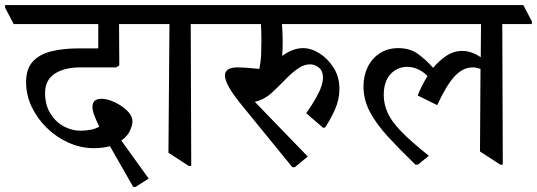

<svg xmlns="http://www.w3.org/2000/svg" viewBox="-48 -640 2120 758"><path d="M487 98H478L386 -63Q358 -55 323 -55Q271 -55 223 -76.5Q175 -98 137 -135Q99 -172 77 -218.5Q55 -265 55 -316Q55 -368 81.5 -397Q108 -426 155 -437.5Q202 -449 265 -449H340V-545H6L-28 -610V-620H521L555 -555V-545H422Q422 -503 422.5 -458.5Q423 -414 423 -382L411 -374H270Q206 -374 168 -349Q130 -324 130 -273Q130 -226 150.5 -192.5Q171 -159 203 -141.5Q235 -124 270 -124Q288 -124 308.5 -127.5Q329 -131 344 -140Q332 -164 324.5 -184Q317 -204 317 -218Q317 -235 326.5 -242.5Q336 -250 352 -250Q375 -250 403.5 -237Q432 -224 453.5 -203.5Q475 -183 475 -159Q475 -148 466 -126Q457 -104 431 -85L539 65Z M822 -545H705L707 15H697L617 -37L621 -545H533L499 -610V-620H788L822 -555Z M1366 -545H1065Q1067 -520 1067.5 -500Q1068 -480 1068 -471Q1068 -459 1067.5 -446Q1067 -433 1066 -419Q1084 -433 1105.5 -441.5Q1127 -450 1148 -450Q1181 -450 1214 -429Q1247 -408 1269.5 -372Q1292 -336 1292 -289Q1292 -246 1273.5 -205.5Q1255 -165 1235 -136H1227L1161 -193Q1184 -225 1205.5 -264.5Q1227 -304 1227 -334Q1227 -360 1211 -373Q1195 -386 1176 -386Q1154 -386 1132.5 -372Q1111 -358 1090 -337.5Q1069 -317 1049 -296.5Q1029 -276 1011 -262Q999 -254 986 -247.5Q973 -241 958 -238L1167 -22L1116 20H1106L908 -223Q871 -268 855.5 -296.5Q840 -325 840 -342Q840 -374 891 -374Q903 -374 926 -372.5Q949 -371 976 -368Q982 -399 983 -427Q984 -455 984 -477Q984 -480 984 -482Q984 -500 983.5 -516Q983 -532 982 -545H800L766 -610V-620H1332L1366 -555Z M1602 10H1592Q1530 -50 1484 -100Q1438 -150 1412.5 -198Q1387 -246 1387 -299Q1387 -341 1403.5 -375Q1420 -409 1451 -429.5Q1482 -450 1525 -450Q1571 -450 1603.5 -426Q1636 -402 1662 -372Q1685 -400 1714 -419.5Q1743 -439 1777 -439Q1813 -439 1850 -414L1851 -545H1344L1310 -610V-620H2018L2052 -555V-545H1935L1937 10H1927L1847 -42L1849 -368Q1842 -370 1834.5 -372Q1827 -374 1819 -374Q1780 -374 1747.5 -339.5Q1715 -305 1678 -225L1601 -263Q1608 -281 1618 -301Q1628 -321 1640 -340Q1624 -356 1603.5 -366Q1583 -376 1560 -376Q1520 -376 1493.5 -347Q1467 -318 1467 -265Q1467 -229 1482.5 -194.5Q1498 -160 1537 -120Q1576 -80 1645 -25Z"/></svg>

Font: Tiro Devanagari Hindi
Style: Regular
Weight: 400
Designer: Devanagari: John Hudson & Fiona Ross. Latin: John Hudson.
Foundry: Tiro Typeworks Ltd.
Version: Version 1.52